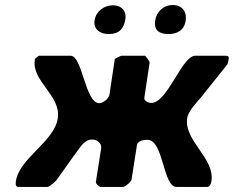

<svg xmlns="http://www.w3.org/2000/svg" viewBox="-20 -741 927 761"><path d="M554 -520H460C456 -518 438 -510 435 -507L414 -367C412 -351 389 -332 374 -332C317 -332 307 -520 260 -520H134C133 -520 122 -511 118 -507V-503C105 -419 223 -362 209 -272C195 -179 57 -115 43 -23C42 -15 40 0 53 0H167C177 0 202 -24 204 -27C217 -45 276 -129 290 -147C304 -167 320 -188 345 -188C363 -188 384 -175 381 -153L360 -20C359 -13 373 0 380 0H467C473 0 483 -8 489 -13C493 -17 501 -26 501 -27L523 -167C526 -184 553 -187 564 -187C629 -187 625 0 680 0H800C813 0 817 -15 818 -23C832 -115 708 -183 722 -273C726 -301 760 -335 775 -353C791 -373 866 -467 882 -487C882 -489 885 -498 885 -500C887 -511 890 -520 874 -520H754C700 -520 645 -333 579 -333C569 -333 550 -341 552 -353L573 -493C574 -497 557 -520 554 -520ZM355 -661C349 -624 378 -606 411 -606C451 -606 471 -626 477 -666C482 -699 460 -720 428 -720C393 -720 361 -697 355 -661ZM595 -659C589 -621 612 -606 647 -606C683 -606 710 -621 716 -659C721 -694 703 -721 665 -721C627 -721 600 -694 595 -659Z"/></svg>

Font: Asimov Print
Style: CIt
Weight: 500
Designer: Google
Version: Version 2.000980: 2014